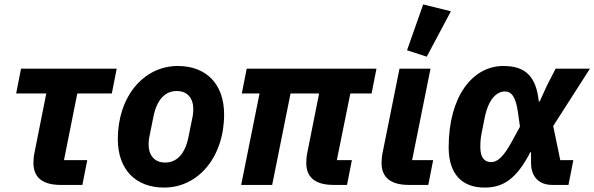

<svg xmlns="http://www.w3.org/2000/svg" viewBox="-20 -835 2684 867"><path d="M352 0 374 -112H269L329 -413H485L507 -525H75L53 -413H189L135 -142C132 -127 131 -109 131 -99C131 -33 173 0 254 0Z M721 12C877 12 992 -128 992 -318C992 -456 911 -537 783 -537C627 -537 512 -397 512 -207C512 -69 593 12 721 12ZM726 -101C677 -101 651 -134 651 -184C651 -197 653 -209 654 -215L673 -309C688 -384 725 -424 778 -424C827 -424 853 -391 853 -341C853 -328 851 -316 850 -310L831 -216C816 -141 779 -101 726 -101Z M1547 0 1569 -112H1501L1562 -413H1658L1680 -525H1094L1072 -413H1152L1069 0H1209L1292 -413H1421L1367 -142C1364 -127 1363 -109 1363 -99C1363 -33 1405 0 1486 0Z M2016 -784 1891 -815 1818 -608 1907 -579ZM1936 -112H1841L1924 -525H1784L1707 -142C1704 -127 1703 -109 1703 -99C1703 -33 1745 0 1826 0H1914Z M2569 -112H2510L2478 -266L2644 -525H2489L2449 -447L2417 -377H2413C2401 -489 2354 -537 2253 -537C2112 -537 2006 -397 2006 -170C2006 -48 2067 12 2168 12C2250 12 2311 -24 2375 -148H2378V-99C2378 -36 2415 0 2473 0H2547ZM2198 -103C2169 -103 2149 -122 2149 -170C2149 -194 2150 -209 2155 -235L2169 -305C2186 -388 2223 -422 2260 -422C2289 -422 2309 -399 2319 -327L2328 -263L2292 -197C2252 -123 2224 -103 2198 -103Z"/></svg>

Font: LVC Sans
Style: Bold Italic
Weight: 700
Italic angle: -11.31°
Designer: Mike Abbink, Paul van der Laan, Pieter van Rosmalen
Foundry: Bold Monday
Version: Version 3.0